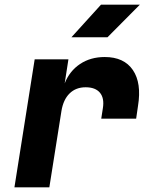

<svg xmlns="http://www.w3.org/2000/svg" viewBox="-20 -805 640 825"><path d="M42 0 129 -550H274L258 -447Q279 -500 324 -530Q369 -560 430 -560Q513 -560 551 -504Q589 -448 573 -350L565 -295H415L422 -340Q429 -383 409.5 -406.5Q390 -430 348 -430Q306 -430 279 -403.5Q252 -377 244 -328L192 0ZM287 -645 414 -785H581L442 -645Z"/></svg>

Font: JetBrains Mono ExtraBold
Style: Italic
Weight: 800
Italic angle: -9°
Monospace: yes
Designer: Philipp Nurullin, Konstantin Bulenkov
Foundry: JetBrains
Version: Version 2.305; ttfautohint (v1.8.4.7-5d5b)